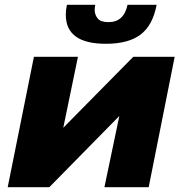

<svg xmlns="http://www.w3.org/2000/svg" viewBox="-20 -778 758 798"><path d="M121 -542H304L243 -247L534 -542H706L598 0H414L476 -296L185 0H12ZM420 -596Q253.5 -596 253.5 -716.5Q253.5 -735.5 258 -758H376Q373.5 -746.5 373.5 -737Q373.5 -717 385.8 -701.5Q398 -686 431 -686Q495 -686 510 -758H631Q615 -673 564.5 -634.5Q514 -596 420 -596Z"/></svg>

Font: Argentum Sans
Style: Bold Italic
Weight: 700
Italic angle: -11°
Designer: Julieta Ulanovsky (font), Cristiano Sobral (main changes and remaster)
Foundry: Julieta Ulanovsky (font), Cristiano Sobral (main changes and remaster)
Version: Version 2.007;June 15, 2022;FontCreator 14.0.0.2814 64-bit; 